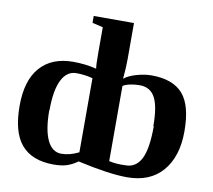

<svg xmlns="http://www.w3.org/2000/svg" viewBox="-78 -784 978 883"><g transform="rotate(10 411.0 -342.5)"><path d="M340 -651 290 -663V-695H478V-526Q478 -486 473 -434Q492 -450 529 -461Q567 -472 600 -472Q700 -472 747 -418Q793 -365 793 -244Q793 -126 734 -58Q676 9 569 9Q486 9 338 -24Q311 -5 285 3Q261 10 226 10Q125 10 75 -49Q26 -107 26 -229Q26 -348 80 -409Q134 -471 235 -471Q290 -471 343 -458Q340 -474 340 -534ZM650 -244H648Q648 -335 626 -376Q604 -418 554 -418Q532 -418 512 -414Q488 -409 476 -401V-50Q508 -42 554 -44Q602 -44 626 -91Q650 -138 650 -244ZM165 -233 164 -232Q164 -142 187 -93Q210 -45 253 -45Q292 -45 334 -66V-412Q298 -422 257 -422Q213 -422 189 -374Q165 -326 165 -233Z"/></g></svg>

Font: Libra Serif Modern
Style: Bold
Weight: 700
Designer: Stefan Peev, Context Ltd
Foundry: Ascender Corporation
Version: Version 1.000